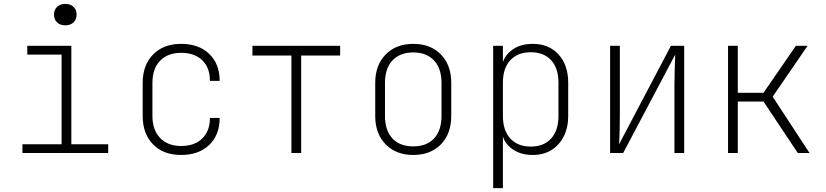

<svg xmlns="http://www.w3.org/2000/svg" viewBox="-20 -785 4240 985"><path d="M95 0V-45H296V-505H120V-550H346V-45H535V0ZM315 -655Q289 -655 273 -670Q257 -685 257 -710Q257 -735 273 -750Q289 -765 315 -765Q341 -765 357 -750Q373 -735 373 -710Q373 -685 357 -670Q341 -655 315 -655Z M909 10Q818 10 765 -44.5Q712 -99 712 -190V-360Q712 -451 765.5 -505.5Q819 -560 909 -560Q1000 -560 1053.5 -508.5Q1107 -457 1107 -370H1057Q1057 -438 1017.5 -476Q978 -514 909 -514Q841 -514 801.5 -473.5Q762 -433 762 -360V-190Q762 -118 801.5 -77Q841 -36 909 -36Q978 -36 1017.5 -74.5Q1057 -113 1057 -180H1107Q1107 -93 1053.5 -41.5Q1000 10 909 10Z M1475 0V-500H1275V-550H1725V-500H1525V0Z M2100 10Q2012 10 1958.5 -44.5Q1905 -99 1905 -190V-360Q1905 -451 1958.5 -505.5Q2012 -560 2100 -560Q2189 -560 2242 -505.5Q2295 -451 2295 -360V-190Q2295 -99 2242 -44.5Q2189 10 2100 10ZM2100 -34Q2169 -34 2207 -75Q2245 -116 2245 -190V-360Q2245 -434 2206.5 -475Q2168 -516 2100 -516Q2032 -516 1993.5 -475Q1955 -434 1955 -360V-190Q1955 -116 1993 -75Q2031 -34 2100 -34Z M2510 180V-550H2560V-467Q2576 -510 2616 -535Q2656 -560 2713 -560Q2796 -560 2845.5 -505.5Q2895 -451 2895 -361V-190Q2895 -130 2872 -85Q2849 -40 2808.5 -15Q2768 10 2713 10Q2657 10 2616.5 -15Q2576 -40 2560 -83V180ZM2703 -33Q2770 -33 2807.5 -74.5Q2845 -116 2845 -190V-361Q2845 -435 2807.5 -476Q2770 -517 2703 -517Q2636 -517 2598 -476Q2560 -435 2560 -361V-190Q2560 -116 2598 -74.5Q2636 -33 2703 -33Z M3110 0V-550H3160V-200Q3160 -162 3159 -117.5Q3158 -73 3156 -45L3422 -550H3490V0H3440V-350Q3440 -388 3441.5 -432.5Q3443 -477 3444 -505L3177 0Z M3715 0V-550H3765V-309H3897L4063 -550H4123L3944 -289L4133 0H4073L3897 -264H3765V0Z"/></svg>

Font: JetBrains Mono NL Thin
Style: Regular
Weight: 100
Monospace: yes
Designer: Philipp Nurullin, Konstantin Bulenkov
Foundry: JetBrains
Version: Version 2.305; ttfautohint (v1.8.4.7-5d5b)